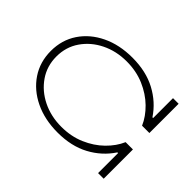

<svg xmlns="http://www.w3.org/2000/svg" viewBox="-179 -923 1108 1108"><g transform="rotate(-45 375.0 -368.5)"><path d="M69.2 0V-45.8H232.6V-51.5Q157 -101.2 113.1 -183.1Q69.2 -264.9 69.2 -376.1Q69.2 -482.2 108.5 -563.6Q147.7 -644.9 216.8 -691.1Q285.9 -737.2 375 -737.2Q464.5 -737.2 533.4 -691.1Q602.3 -644.9 641.5 -563.6Q680.8 -482.2 680.8 -376.1Q680.8 -264.9 637.1 -183.1Q593.4 -101.2 518.5 -51.5V-45.8H680.8V0H442.1V-59.7Q494.7 -82.4 540.3 -128.9Q585.9 -175.4 614 -240.8Q642 -306.1 642 -384.6Q642 -469.5 607.6 -539.1Q573.2 -608.7 513 -650.2Q452.8 -691.8 375 -691.8Q297.2 -691.8 236.9 -650.2Q176.5 -608.7 142.2 -539.1Q108 -469.5 108 -384.6Q108 -306.1 136 -240.8Q164.1 -175.4 209.7 -128.9Q255.3 -82.4 307.9 -59.7V0Z"/></g></svg>

Font: Inter Extra Light BETA
Style: Regular
Weight: 200
Designer: Rasmus Andersson
Foundry: rsms
Version: Version 3.011;git-f93a4a705